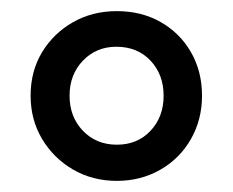

<svg xmlns="http://www.w3.org/2000/svg" viewBox="-20 -734 419 345"><path d="M190 -409Q146 -409 111 -429.5Q76 -450 55.5 -484.5Q35 -519 35 -562Q35 -606 55.5 -640Q76 -674 111 -694Q146 -714 190 -714Q234 -714 268.5 -694.5Q303 -675 323 -640.5Q343 -606 343 -562Q343 -519 323 -484Q303 -449 268 -429Q233 -409 190 -409ZM190 -474Q227 -474 250.5 -499Q274 -524 274 -562Q274 -600 250.5 -625Q227 -650 189 -650Q153 -650 129 -625Q105 -600 105 -562Q105 -524 129 -499Q153 -474 190 -474Z"/></svg>

Font: Nunito Sans 9pt SemiBold
Style: Regular
Weight: 600
Version: Version 3.101;gftools[0.9.27]